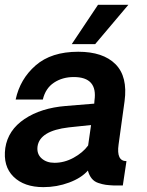

<svg xmlns="http://www.w3.org/2000/svg" viewBox="-23 -770 609 797"><path d="M509.8 -750 372.1 -586.9H274.9L383.8 -750ZM469.2 -169.9Q459.5 -101.1 502 -101.1L486.8 0H451.2Q429.2 -1 415.5 -2.9Q401.9 -4.9 385 -10.5Q368.2 -16.1 357.7 -29.1Q347.2 -42 341.8 -62Q314.9 -31.2 263.9 -12.2Q212.9 6.8 157.2 6.8Q77.1 6.8 33 -36.6Q-11.2 -80.1 -1 -155.8Q10.3 -230 78.6 -275.9Q147 -321.8 250 -330.1L368.2 -339.8L369.1 -352.1Q383.3 -450.2 283.2 -450.2Q236.3 -450.2 201.2 -427Q166 -403.8 154.8 -356.9H42Q60.1 -441.9 125 -498.5Q189.9 -555.2 301.8 -555.2Q404.8 -555.2 456.3 -503.7Q507.8 -452.1 494.1 -350.1Q488.3 -311 479.7 -246.1Q471.2 -181.2 469.2 -169.9ZM342.8 -166 355 -251 262.2 -241.2Q142.1 -227.1 132.8 -162.1Q128.9 -131.3 149.4 -112.8Q169.9 -94.2 203.1 -94.2Q244.1 -94.2 282.5 -115.2Q320.8 -136.2 342.8 -166Z"/></svg>

Font: Oakes Grotesk
Style: SemiBold Italic
Weight: 600
Designer: Samuel Oakes
Foundry: Samuel Oakes
Version: Version 1.0 | wf-rip DC20170320